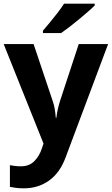

<svg xmlns="http://www.w3.org/2000/svg" viewBox="-20 -786 609 1046"><path d="M0 -546H163L266 -239Q274 -217 278 -193.5Q282 -170 284 -144H287Q290 -170 295.5 -193.5Q301 -217 308 -239L409 -546H569L338 70Q307 155 247.5 197.5Q188 240 110 240Q85 240 66.5 237.5Q48 235 34 232V114Q45 116 60.5 118Q76 120 93 120Q140 120 167.5 91.5Q195 63 208 23L217 -4ZM496 -756Q482 -742 459 -722Q436 -702 409.5 -680Q383 -658 357.5 -638.5Q332 -619 313 -606H214V-619Q230 -638 251.5 -663.5Q273 -689 294 -716.5Q315 -744 329 -766H496Z"/></svg>

Font: Noto Sans Kannada
Style: Bold
Weight: 700
Designer: Jelle Bosma - Monotype Design Team
Foundry: Monotype Imaging Inc.
Version: Version 2.005; ttfautohint (v1.8.4.7-5d5b)